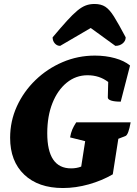

<svg xmlns="http://www.w3.org/2000/svg" viewBox="-20 -935 690 967"><path d="M218 -264Q218 -87 338 -87Q366 -87 389 -96L409 -224L333 -243Q337 -266 344 -282.5Q351 -299 364 -319H638Q627 -256 612 -250L576 -236L548 -57Q493 -25 427 -6.5Q361 12 297 12Q173 12 102 -55.5Q31 -123 31 -241Q31 -325 65 -399.5Q99 -474 158.5 -531.5Q218 -589 295 -622Q372 -655 458 -655Q512 -655 559 -642Q606 -629 635 -605L588 -423Q557 -423 540 -428.5Q523 -434 523 -444L525 -522Q481 -556 421 -556Q362 -556 316 -518.5Q270 -481 244 -415.5Q218 -350 218 -264ZM456 -915Q489 -915 510.5 -901Q532 -887 554.5 -851Q577 -815 613 -747Q613 -729 598 -716.5Q583 -704 561 -704L437 -794L283 -704Q267 -704 256 -716.5Q245 -729 245 -747Q288 -798 317.5 -830.5Q347 -863 369.5 -881.5Q392 -900 412 -907.5Q432 -915 456 -915Z"/></svg>

Font: Petrona Black
Style: Italic
Weight: 900
Italic angle: -9°
Designer: Ringo R. Seeber
Foundry: Ringo R. Seeber
Version: Version 2.001; ttfautohint (v1.8.3)